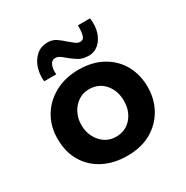

<svg xmlns="http://www.w3.org/2000/svg" viewBox="-150 -757 865 893"><g transform="rotate(-30 282.0 -310.5)"><path d="M40 -220Q40 -286 71 -338Q102 -390 157.5 -420Q213 -450 285 -450Q358 -450 412 -420Q466 -390 495 -338Q524 -286 524 -220Q524 -155 494.5 -102.5Q465 -50 411.5 -19.5Q358 11 283 11Q213 11 158 -16.5Q103 -44 71.5 -96Q40 -148 40 -220ZM168 -219Q168 -184 183 -155Q198 -126 223.5 -109Q249 -92 281 -92Q333 -92 364.5 -128.5Q396 -165 396 -219Q396 -274 364.5 -310.5Q333 -347 281 -347Q249 -347 223.5 -330Q198 -313 183 -284Q168 -255 168 -219ZM361 -482Q327 -482 304.5 -496.5Q282 -511 264 -526Q253 -536 242 -543.5Q231 -551 218 -551Q198 -551 190 -530Q182 -509 185 -483H120Q116 -522 127.5 -556Q139 -590 163.5 -611Q188 -632 225 -632Q250 -632 270 -618Q290 -604 306 -589Q320 -577 332.5 -567.5Q345 -558 358 -558Q377 -558 382 -580.5Q387 -603 386 -630H451Q457 -587 446 -553.5Q435 -520 412.5 -501Q390 -482 361 -482Z"/></g></svg>

Font: Reem Kufi Fun SemiBold
Style: Regular
Weight: 600
Designer: Khaled Hosny
Version: Version 1.005